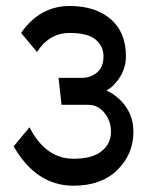

<svg xmlns="http://www.w3.org/2000/svg" viewBox="-20 -625 479 626"><path d="M390.6 -441.4Q390.6 -392.1 355 -352.5Q343.3 -338.9 327.1 -330.1Q351.6 -318.8 372.1 -298.8Q415 -256.3 415 -195.3Q415 -122.6 362.8 -71Q310.5 -19.5 219.7 -19.5Q98.1 -19.5 24.4 -147.9L76.2 -210Q128.9 -107.4 219.7 -107.4Q280.3 -107.4 311 -131.8Q341.8 -156.2 341.8 -195.3Q341.8 -231.4 320.3 -257.3Q298.8 -283.2 268.6 -283.2H180.7L170.9 -371.1H246.6Q274.4 -371.1 295.9 -388.2Q317.4 -405.3 317.4 -441.4Q317.4 -474.6 291.5 -496.1Q265.6 -517.6 207.5 -517.6Q140.6 -517.6 100.6 -455.6L48.8 -517.6Q109.9 -605.5 207.5 -605.5Q291 -605.5 340.8 -562.7Q390.6 -520 390.6 -441.4Z"/></svg>

Font: Gap Sans
Style: Regular
Weight: 400
Designer: Alexandre Liziard and Étienne Ozeray
Foundry: Interstices.io
Version: Version 1.6.1 - December 3. 2014